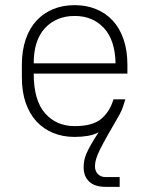

<svg xmlns="http://www.w3.org/2000/svg" viewBox="-20 -526 580 746"><path d="M390 200Q348 200 326.5 179.5Q305 159 305 125Q305 112 307 99.5Q309 87 315.5 71.5Q322 56 333.5 36Q345 16 363 -12Q345 -2 320.5 2Q296 6 270 6Q224 6 186.5 -9.5Q149 -25 122 -54Q95 -83 80 -126Q65 -169 65 -225V-275Q65 -330 80 -373.5Q95 -417 122 -446Q149 -475 186.5 -490.5Q224 -506 270 -506Q316 -506 353.5 -490.5Q391 -475 418 -446Q445 -417 460 -373.5Q475 -330 475 -275V-240H111Q111 -136 155 -86Q199 -36 270 -36Q339 -36 372.5 -63.5Q406 -91 421 -140H467Q462 -123 457.5 -110Q453 -97 444 -80Q416 -32 398 0Q380 32 369 54Q358 76 353.5 91.5Q349 107 349 120Q349 139 360.5 150.5Q372 162 390 162H445V200ZM270 -464Q199 -464 155 -417Q111 -370 111 -280H429Q427 -371 383.5 -417.5Q340 -464 270 -464Z"/></svg>

Font: PT Root UI Light
Style: Regular
Weight: 300
Designer: Vitaly Kuzmin
Foundry: ParaType Ltd.
Version: Version 2.000G